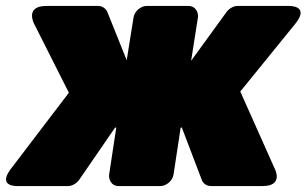

<svg xmlns="http://www.w3.org/2000/svg" viewBox="-46 -586 1028 644"><path d="M564 -158 631 18C635 29 647 38 661 38H835C906 38 876 -19 876 -19L760 -279L945 -507C994 -568 924 -566 924 -566H750C738 -566 723 -558 714 -546L595 -382L618 -528C620 -544 610 -566 587 -566H445C429 -566 406 -551 402 -528L379 -384L314 -546C310 -556 298 -566 284 -566H109C37 -566 68 -507 68 -507L185 -275L-10 -19C-56 42 13 38 13 38H183C195 38 210 30 219 18L340 -158H344L320 0C318 16 328 38 351 38H493C509 38 532 23 536 0L560 -158Z"/></svg>

Font: Asimov Print
Style: EIt
Weight: 500
Designer: Google
Version: Version 2.000980; 2014